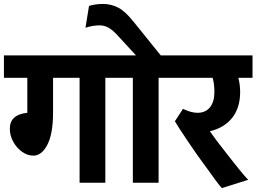

<svg xmlns="http://www.w3.org/2000/svg" viewBox="-30 -930 1305 977"><path d="M586 -534H506V0H375V-534H240V-358Q240 -249 211 -193.5Q182 -138 140 -138Q110 -138 82.5 -157.5Q55 -177 37.5 -208.5Q20 -240 20 -275Q20 -347 109 -356V-534H-10V-648H586Z M857 -534H777V0H646V-534H566V-648H662L572 -746Q546 -775 524 -788Q502 -801 476 -801Q444 -801 405 -789L423 -900Q459 -910 492 -910Q536 -910 572 -891Q608 -872 650 -819L788 -648H857Z M1255 -534H1183Q1192 -498 1192 -462Q1192 -382 1152 -331Q1112 -280 1038 -262Q1069 -217 1113 -162Q1205 -43 1233 -15L1099 27Q1089 17 1067.5 -12Q1046 -41 1022 -75L1005 -98Q973 -141 923.5 -214.5Q874 -288 860 -313L901 -376Q943 -356 975 -356Q1016 -356 1038.5 -384Q1061 -412 1061 -462Q1061 -503 1052 -534H837V-648H1255Z"/></svg>

Font: Madhuban SemiBold
Style: Regular
Weight: 600
Designer: jaikishan Patel
Foundry: MagicType
Version: Version 1.000